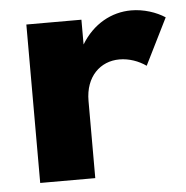

<svg xmlns="http://www.w3.org/2000/svg" viewBox="-42 -521 545 562"><g transform="rotate(-5 231.0 -240.0)"><path d="M54.1 0H215.9V-226.8C215.9 -298.6 260.5 -340 316.4 -340C344.5 -340 372.7 -330 394.5 -314.5L462.3 -450.9C436.8 -467.7 400 -480 363.2 -480C305.5 -480 250.9 -450.5 215.9 -392.7V-465.5H54.1Z"/></g></svg>

Font: Spartan MB ExtBd
Style: Regular
Weight: 800
Designer: Matt Bailey, Mirko Velimirovic
Foundry: Matt Bailey
Version: Version 1.005